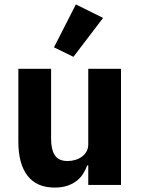

<svg xmlns="http://www.w3.org/2000/svg" viewBox="-20 -836 636 868"><path d="M379 -88H374Q367 -68 355.5 -50Q344 -32 326 -18Q308 -4 283.5 4Q259 12 227 12Q146 12 104.5 -41.5Q63 -95 63 -195V-525H211V-208Q211 -160 228 -134Q245 -108 286 -108Q303 -108 320 -113Q337 -118 350 -127.5Q363 -137 371 -151Q379 -165 379 -184V-525H527V0H379ZM312 -579 224 -622 323 -816 446 -755Z"/></svg>

Font: IBM Plex Sans Hebrew
Style: Bold
Weight: 700
Designer: Mike Abbink, Paul van der Laan, Pieter van Rosmalen, Yanek Iontef
Foundry: Bold Monday
Version: Version 1.2